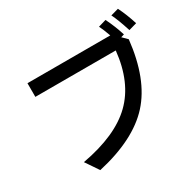

<svg xmlns="http://www.w3.org/2000/svg" viewBox="-191 -1087 1383 1355"><g transform="rotate(-30 500.0 -410.0)"><path d="M114.3 -625V-736.3H789.1Q767.6 -795.9 751 -829.1L814.5 -847.7Q852.5 -770.5 876 -694.3L849.6 -686.5L888.7 -647.5Q855.5 -340.8 708.5 -179.2Q561.5 -17.6 252.9 51.8L180.7 -54.7Q464.8 -106.4 604.5 -242.2Q744.1 -377.9 769.5 -625ZM866.2 -854.5 929.7 -872.1Q963.9 -803.7 990.2 -719.7L924.8 -701.2Q892.6 -802.7 866.2 -854.5Z"/></g></svg>

Font: GenEi M Gothic v2 Medium
Style: Regular
Weight: 500
Version: Version 2.0